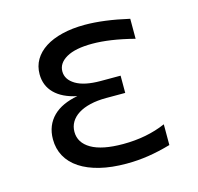

<svg xmlns="http://www.w3.org/2000/svg" viewBox="-88 -653 778 756"><g transform="rotate(-15 301.0 -274.5)"><path d="M338.4 10.7Q277.3 10.7 230 -1Q182.6 -12.7 149.7 -34.4Q116.7 -56.2 99.6 -87.2Q82.5 -118.2 82.5 -156.7Q82.5 -185.5 92 -209Q101.6 -232.4 119.4 -250Q137.2 -267.6 162.4 -279.1Q187.5 -290.5 219.2 -296.4Q160.6 -308.6 129.4 -339.8Q98.1 -371.1 98.1 -418Q98.1 -450.7 113.5 -476.8Q128.9 -502.9 157.7 -521.5Q186.5 -540 227.5 -550Q268.6 -560.1 319.8 -560.1Q397 -560.1 499.5 -536.6V-455.1Q448.2 -468.3 406.2 -474.4Q364.3 -480.5 329.1 -480.5Q259.8 -480.5 223.6 -459.7Q187.5 -439 187.5 -405.3Q187.5 -372.1 222.4 -351.1Q257.3 -330.1 323.7 -330.1H404.8V-259.8H327.1Q290.5 -259.8 261.7 -252.9Q232.9 -246.1 212.9 -233.4Q192.9 -220.7 182.4 -202.9Q171.9 -185.1 171.9 -163.1Q171.9 -118.7 215.8 -93Q259.8 -67.4 345.2 -67.4Q393.6 -67.4 437.5 -75.9Q481.4 -84.5 519.5 -101.1V-16.6Q472.2 -2.9 428.2 3.9Q384.3 10.7 338.4 10.7Z"/></g></svg>

Font: Hack
Style: Regular
Weight: 400
Monospace: yes
Designer: Christopher Simpkins
Foundry: Christopher Simpkins
Version: Version 2.019; ttfautohint (v1.4.1) -l 4 -r 80 -G 350 -x 0 -